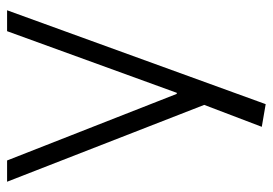

<svg xmlns="http://www.w3.org/2000/svg" viewBox="-134 -446 770 542"><g transform="rotate(-90 251.0 -175.0)"><path d="M164 179 236 -10 230 27 9 -540H69L257 -61H260L434 -540H493L228 190Z"/></g></svg>

Font: Pathway Extreme 28pt ExtraLight
Style: Regular
Weight: 250
Designer: Eduardo Rodriguez Tunni
Foundry: Eduardo Rodriguez Tunni
Version: Version 1.001;gftools[0.9.26]